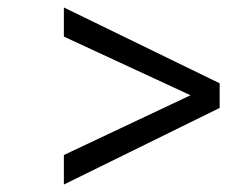

<svg xmlns="http://www.w3.org/2000/svg" viewBox="-20 -507 608 514"><path d="M490 -252 151 -409V-487L568 -284V-218L151 -13V-92Z"/></svg>

Font: Titillium Web
Style: Italic
Weight: 400
Italic angle: -13°
Version: Version 1.002;PS 57.000;hotconv 1.0.70;makeotf.lib2.5.55311